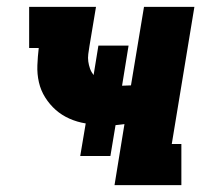

<svg xmlns="http://www.w3.org/2000/svg" viewBox="-20 -540 640 560"><path d="M314 0 343 -178Q337 -177 330.5 -176.5Q324 -176 317 -175L302 -85H214L230 -180Q205 -184 182.5 -194Q160 -204 142.5 -219.5Q125 -235 112 -255.5Q99 -276 93.5 -300Q88 -324 89 -349.5Q90 -375 93 -400H65V-520H260L241 -406Q239 -394 237.5 -382.5Q236 -371 237.5 -360.5Q239 -350 242.5 -340Q246 -330 253 -321L267 -407H355L336 -290Q343 -290 349.5 -290.5Q356 -291 362 -291L400 -520H547L481 -120H509V0Z"/></svg>

Font: Iosevka Etoile Heavy
Style: Italic
Weight: 900
Italic angle: -9°
Designer: Belleve Invis
Foundry: Belleve Invis
Version: Version 22.1.2; ttfautohint (v1.8.4)